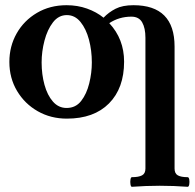

<svg xmlns="http://www.w3.org/2000/svg" viewBox="-20 -445 748 738"><path d="M237 11Q175 11 125 -17.5Q75 -46 45.5 -95.5Q16 -145 16 -207Q16 -267 44 -316.5Q72 -366 122 -395.5Q172 -425 236 -425Q278 -425 314.5 -412Q351 -399 378 -377Q398 -398 424.5 -411.5Q451 -425 493 -425Q651 -425 651 -266V203Q651 222 663.5 229Q676 236 701 236Q706 236 707.5 245Q709 254 707.5 263.5Q706 273 701 273Q675 271 648 270Q621 269 594 269Q568 269 541 270Q514 271 487 273Q483 273 481.5 263.5Q480 254 481.5 245Q483 236 487 236Q513 236 526 229Q539 222 539 203V-300Q539 -337 526.5 -359Q514 -381 485 -381Q438 -381 400 -356Q457 -295 457 -208Q457 -106 399 -47.5Q341 11 237 11ZM236 -30Q271 -30 292 -57Q313 -84 323 -124.5Q333 -165 333 -205Q333 -251 322 -292.5Q311 -334 289.5 -360.5Q268 -387 237 -387Q205 -387 183.5 -359Q162 -331 151 -289Q140 -247 140 -205Q140 -159 151 -119Q162 -79 183.5 -54.5Q205 -30 236 -30Z"/></svg>

Font: Junicode
Style: Bold
Weight: 700
Designer: Peter S. Baker
Version: Version 2.100; ttfautohint (v1.8.4)